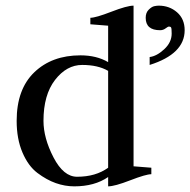

<svg xmlns="http://www.w3.org/2000/svg" viewBox="-20 -650 674 680"><path d="M547 -543Q496 -543 496 -587Q496 -605 506.5 -615.5Q517 -626 526 -628Q535 -630 542 -630Q580 -630 607 -606.5Q634 -583 634 -543Q634 -459 510 -420V-448Q535 -451 561.5 -475.5Q588 -500 588 -531Q588 -549 586 -552.5Q584 -556 578 -556Q575 -556 566.5 -549.5Q558 -543 547 -543ZM363 -430V-559L300 -564V-587Q319 -587 374.5 -608.5Q430 -630 453 -630V-61L516 -56V-33Q497 -33 441.5 -11.5Q386 10 363 10V-23Q315 10 243 10Q210 10 177.5 -1.5Q145 -13 112.5 -37.5Q80 -62 59.5 -110Q39 -158 39 -222Q39 -334 101.5 -394Q164 -454 265 -454Q322 -454 363 -430ZM363 -399Q327 -420 271 -420Q216 -420 175 -367Q134 -314 134 -222Q134 -161 169.5 -92.5Q205 -24 253 -24Q319 -24 363 -56Z"/></svg>

Font: Judson
Style: Regular
Weight: 400
Version: Version 20110429